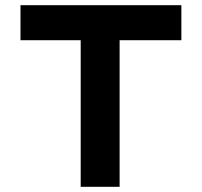

<svg xmlns="http://www.w3.org/2000/svg" viewBox="-20 -720 778 740"><path d="M291 0V-565H59V-700H679V-565H441V0Z"/></svg>

Font: Lexend Exa SemiBold
Style: Regular
Weight: 600
Designer: Bonnie Shaver-Troup, Thomas Jockin
Foundry: Lexend
Version: Version 1.007